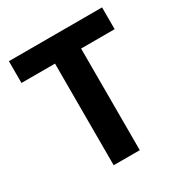

<svg xmlns="http://www.w3.org/2000/svg" viewBox="-167 -838 913 962"><g transform="rotate(-30 289.5 -357.0)"><path d="M365 0H214V-588H20V-714H559V-588H365Z"/></g></svg>

Font: Noto Sans Adlam
Style: Regular
Weight: 400
Designer: Mark Jamra, Neil Patel
Foundry: JamraPatel LLC
Version: Version 3.001